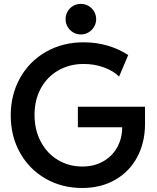

<svg xmlns="http://www.w3.org/2000/svg" viewBox="-20 -941 791 969"><path d="M34.2 -358.4Q34.2 -462.9 81.1 -547.1Q127.9 -631.3 211.9 -679.4Q295.9 -727.5 402.3 -727.5Q465.8 -727.5 523.2 -710.7Q580.6 -693.8 627 -663.1L581.1 -554.7Q551.8 -583.5 504.6 -600.8Q457.5 -618.2 402.3 -618.2Q331.1 -618.2 274.4 -585.7Q217.8 -553.2 186 -494.9Q154.3 -436.5 154.3 -361.3Q154.3 -285.6 185.8 -226.1Q217.3 -166.5 272.5 -133.5Q327.6 -100.6 395.5 -100.6Q455.1 -100.6 501 -126.7Q546.9 -152.8 571.8 -198Q596.7 -243.2 596.7 -298.8H373V-402.3H711.9V-315.4Q711.9 -222.7 672.9 -148.9Q633.8 -75.2 561.8 -33.7Q489.7 7.8 394.5 7.8Q292.5 7.8 210.2 -39.3Q127.9 -86.4 81.1 -169.9Q34.2 -253.4 34.2 -358.4ZM311 -844.2Q311 -865.7 321.3 -883.3Q331.5 -900.9 349.1 -911.1Q366.7 -921.4 388.2 -921.4Q409.2 -921.4 426.8 -911.1Q444.3 -900.9 454.8 -883.3Q465.3 -865.7 465.3 -844.2Q465.3 -823.2 454.8 -805.7Q444.3 -788.1 426.8 -777.6Q409.2 -767.1 388.2 -767.1Q366.7 -767.1 349.1 -777.6Q331.5 -788.1 321.3 -805.7Q311 -823.2 311 -844.2Z"/></svg>

Font: Reddit Sans Chocolate SemiBold
Style: Regular
Weight: 600
Designer: Stephen Hutchings
Foundry: Reddit
Version: Version 1.011